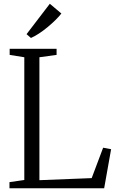

<svg xmlns="http://www.w3.org/2000/svg" viewBox="-20 -1003 626 1023"><path d="M30.5 0V-32.5L109.5 -44V-698L31.5 -710.5V-743H281.5V-710.5L190 -698V-43L468.5 -54L529.5 -216L572 -208L535 0ZM144.5 -801 121.5 -821 245.5 -983 307 -931Q295 -915.5 275.5 -896.2Q256 -877 233 -858Q210 -839 187 -824Q164 -809 145.5 -801Z"/></svg>

Font: Merriweather 72pt Light
Style: Regular
Weight: 300
Version: Version 2.100